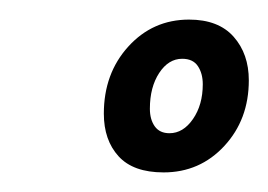

<svg xmlns="http://www.w3.org/2000/svg" viewBox="-20 -556 274 196"><path d="M86 -440Q86 -481 111 -508.5Q136 -536 173 -536Q203 -536 218.5 -518.5Q234 -501 234 -474Q234 -434 209 -407Q184 -380 147 -380Q116 -380 101 -396.5Q86 -413 86 -440ZM187 -470Q187 -481 182 -488.5Q177 -496 166 -496Q152 -496 142.5 -481.5Q133 -467 133 -445Q133 -434 138 -427Q143 -420 153 -420Q167 -420 177 -434.5Q187 -449 187 -470Z"/></svg>

Font: Be Vietnam
Style: Bold Italic
Weight: 700
Italic angle: -9.66701°
Designer: Gabriel Lam
Foundry: TypeRant
Version: Version 3.000